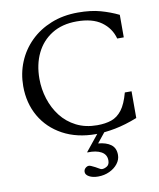

<svg xmlns="http://www.w3.org/2000/svg" viewBox="-102 -789 933 1125"><g transform="rotate(-10 365.0 -226.5)"><path d="M421 10Q308 10 224 -35.5Q140 -81 94.5 -160Q49 -239 49 -340Q49 -416 76.5 -483Q104 -550 155.5 -601Q207 -652 279 -681Q351 -710 439 -710Q516 -710 573 -694Q630 -678 679 -654V-520H640Q623 -583 569.5 -621.5Q516 -660 423 -660Q336 -660 275 -622Q214 -584 182 -518Q150 -452 150 -366Q150 -305 168.5 -246.5Q187 -188 223 -141.5Q259 -95 313 -67.5Q367 -40 437 -40Q486 -40 522 -52.5Q558 -65 584.5 -99.5Q611 -134 629 -201H669V-42Q598 -14 536 -2Q474 10 421 10ZM390 257Q358 257 337 245.5Q316 234 316 217Q316 201 330 191Q344 181 360 189L383 200Q397 207 405 212.5Q413 218 420 218Q434 218 449.5 208.5Q465 199 465 174Q465 139 434.5 122Q404 105 352 107L351 105L443 -9L477 -1L423 66Q471 70 498.5 90.5Q526 111 526 152Q526 180 507.5 204Q489 228 458 242.5Q427 257 390 257Z"/></g></svg>

Font: Hedvig Letters Serif
Style: Regular
Weight: 400
Designer: Alexander Örn & Tor Weibull
Foundry: Kanon Foundry
Version: Version 1.000